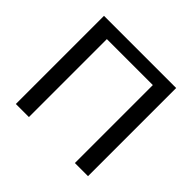

<svg xmlns="http://www.w3.org/2000/svg" viewBox="-170 -912 1106 1106"><g transform="rotate(45 383.0 -359.0)"><path d="M677 0H570V-635H195.5V0H89V-718H677Z"/></g></svg>

Font: Verano Sans Medium
Style: Regular
Weight: 500
Designer: Lukasz Dziedzic with Adam Twardoch and Botio Nikoltchev
Foundry: tyPoland Lukasz Dziedzic
Version: Version 3.001;December 28, 2019;FontCreator 12.0.0.2547 64-b